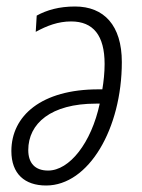

<svg xmlns="http://www.w3.org/2000/svg" viewBox="-20 -561 436 591"><path d="M122 10C253 10 355 -165 355 -370C355 -483 300 -541 211 -541C162 -541 124 -530 93 -513L90 -463C125 -482 159 -495 199 -495C267 -495 302 -452 302 -364C302 -337 299 -310 295 -286H283C108 -286 15 -205 15 -96C15 -26 56 10 122 10ZM128 -36C87 -36 67 -60 67 -99C67 -181 137 -242 275 -242H287C261 -121 194 -36 128 -36Z"/></svg>

Font: Noto Sans Condensed Light
Style: Italic
Weight: 300
Width: 3
Italic angle: -12°
Designer: Monotype Design Team
Foundry: Monotype Imaging Inc.
Version: Version 2.013